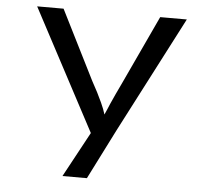

<svg xmlns="http://www.w3.org/2000/svg" viewBox="-53 -582 948 869"><g transform="rotate(5 421.0 -147.5)"><path d="M373 230 487 4 761 -525H640L494 -212C477 -177 462 -144 449 -115C441 -96 434 -79 427 -64C422 -80 416 -97 407 -116C394 -145 378 -176 359 -210L201 -525H81L373 25L262 230Z"/></g></svg>

Font: Lexend Peta
Style: Regular
Weight: 400
Designer: Bonnie Shaver-Troup, Thomas Jockin
Foundry: Lexend
Version: Version 1.007